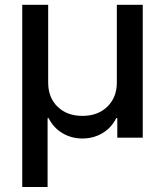

<svg xmlns="http://www.w3.org/2000/svg" viewBox="-20 -565 677 788"><path d="M71.3 202.6V-545.4H177.7V-226.1Q177.7 -164.6 216.3 -127Q254.9 -89.4 318.4 -89.4Q381.8 -89.4 420.7 -127.4Q459.5 -165.5 459.5 -226.1V-545.4H565.9V0H461.4V-80.1H457Q437 -40 400.1 -18.3Q363.3 3.4 318.4 3.4Q273.4 3.4 236.6 -18.3Q199.7 -40 179.7 -80.1H175.3V202.6Z"/></svg>

Font: Interop Med
Style: Regular
Weight: 500
Designer: Rasmus Andersson, Google, Jang Haemin
Foundry: jhaemin
Version: Version 1.007